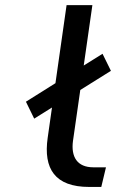

<svg xmlns="http://www.w3.org/2000/svg" viewBox="-20 -739 460 759"><path d="M332.5 0H380.4L398.9 -77.6H349.1C285.6 -77.6 259.8 -118.2 268.6 -182.6L297.4 -383.3L418.5 -459L385.3 -526.4L311 -480L345.2 -718.8H243.2L199.2 -410.2L82.5 -336.9L115.2 -270L185.5 -314L168.5 -194.3C150.9 -71.8 197.3 0 332.5 0Z"/></svg>

Font: Winston
Style: Italic
Weight: 400
Italic angle: -8.13011°
Designer: Vernon Adams, Kim Jin-seong, David Berlow, Cristiano Sobral
Foundry: The Winston Project Authors
Version: Version 3.004